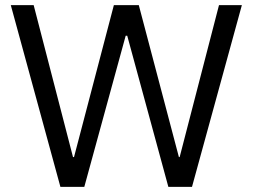

<svg xmlns="http://www.w3.org/2000/svg" viewBox="-20 -727 983 747"><path d="M22 -707H111L264 -116H268L423 -707H520L676 -116H679L832 -707H921L727 0H635L475 -588H469L308 0H215Z"/></svg>

Font: 42dot Sans
Style: Regular
Weight: 400
Designer: 42dot
Version: Version 1.000